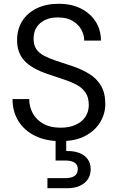

<svg xmlns="http://www.w3.org/2000/svg" viewBox="-20 -732 622 1012"><path d="M299 12Q222 12 165 -16Q108 -44 77 -94Q46 -144 46 -210H134Q134 -169 153 -134.5Q172 -100 208.5 -79.5Q245 -59 299 -59Q346 -59 379.5 -74.5Q413 -90 430.5 -117Q448 -144 448 -178Q448 -218 431 -243.5Q414 -269 384 -285Q354 -301 315.5 -313.5Q277 -326 234 -341Q149 -369 109.5 -411Q70 -453 70 -520Q70 -577 96.5 -620Q123 -663 172.5 -687.5Q222 -712 290 -712Q357 -712 406.5 -687Q456 -662 484 -618.5Q512 -575 512 -518H424Q424 -547 409 -575Q394 -603 363.5 -621.5Q333 -640 287 -640Q249 -641 219.5 -627.5Q190 -614 173.5 -589Q157 -564 157 -528Q157 -494 171.5 -473Q186 -452 213.5 -437.5Q241 -423 278 -411Q315 -399 360 -384Q411 -367 450.5 -342.5Q490 -318 512.5 -280Q535 -242 535 -183Q535 -133 508.5 -88.5Q482 -44 430 -16Q378 12 299 12ZM230 260V207H322Q357 207 373.5 195Q390 183 390 159Q390 137 373.5 125.5Q357 114 322 114H273V-6H329V64Q367 63 396 73.5Q425 84 441.5 106Q458 128 458 160Q458 191 442.5 213.5Q427 236 399.5 248Q372 260 337 260Z"/></svg>

Font: DM Sans 12pt
Style: Regular
Weight: 400
Version: Version 4.004;gftools[0.9.30]